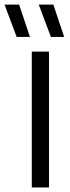

<svg xmlns="http://www.w3.org/2000/svg" viewBox="-66 -821 308 841"><path d="M73.2 0V-595H148.7V0ZM157 -659.1 103.8 -800.8H167.7L215.1 -659.1ZM7 -659.1 -46.1 -800.8H17.8L65.2 -659.1Z"/></svg>

Font: Encode Sans SC Condensed Thin
Style: Regular
Weight: 100
Width: 3
Designer: Multiple Designers
Foundry: Impallari Type
Version: Version 3.002